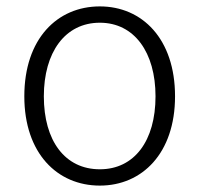

<svg xmlns="http://www.w3.org/2000/svg" viewBox="-20 -567 623 600"><path d="M292 13C424 13 527 -88 527 -266C527 -446 424 -547 292 -547C159 -547 56 -446 56 -266C56 -88 159 13 292 13ZM292 -38C183 -38 117 -127 117 -266C117 -403 183 -496 292 -496C400 -496 466 -403 466 -266C466 -127 400 -38 292 -38Z"/></svg>

Font: Noto Sans SC Light
Style: Regular
Weight: 300
Designer: Ryoko NISHIZUKA 西塚涼子 (kana, bopomofo & ideographs); Paul D. Hunt (Latin, Greek & Cyrillic); Sandoll Communications 산돌커뮤니
Foundry: Adobe
Version: Version 2.004;hotconv 1.0.118;makeotfexe 2.5.65603